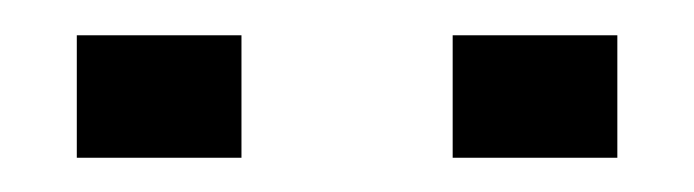

<svg xmlns="http://www.w3.org/2000/svg" viewBox="-20 -892 401 111"><path d="M241.7 -800.8V-871.6H336.9V-800.8ZM24.4 -800.8V-871.6H119.6V-800.8Z"/></svg>

Font: Antonio ExtraLight
Style: Regular
Weight: 250
Designer: Vernon Adams
Foundry: Vernon Adams
Version: Version 1.002